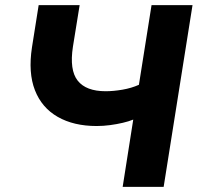

<svg xmlns="http://www.w3.org/2000/svg" viewBox="-20 -725 773 745"><path d="M456 0 497 -261Q480 -254 456.5 -248.5Q433 -243 407 -239.5Q381 -236 355 -236Q266 -236 204 -271.5Q142 -307 115.5 -375Q89 -443 104 -541L130 -705H289L263 -544Q249 -453 281.5 -412Q314 -371 390 -371Q420 -371 455 -377Q490 -383 519 -396L568 -705H727L615 0Z"/></svg>

Font: Nunito Sans 10pt ExtraBold
Style: Italic
Weight: 800
Italic angle: -9°
Designer: Vernon Adams
Foundry: Vernon Adams
Version: Version 3.101;gftools[0.9.27]